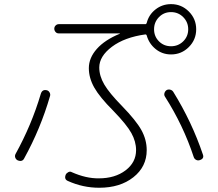

<svg xmlns="http://www.w3.org/2000/svg" viewBox="-20 -842 1040 917"><path d="M855 -760.3Q831.1 -784.2 796.9 -784.2Q762.7 -784.2 739.3 -760.3Q715.8 -736.3 715.8 -702.1Q715.8 -668 739.3 -644.5Q762.7 -621.1 796.9 -621.1Q831.1 -621.1 855 -644.5Q878.9 -668 878.9 -702.1Q878.9 -736.3 855 -760.3ZM259.8 -682.6Q251 -682.6 245.1 -689.5Q239.3 -696.3 239.3 -705.1Q239.3 -713.9 245.6 -720.2Q252 -726.6 260.7 -726.6H674.8Q678.7 -726.6 680.7 -732.4Q690.4 -771.5 722.7 -796.9Q754.9 -822.3 796.9 -822.3Q846.7 -822.3 881.8 -787.1Q917 -752 917 -702.1Q917 -652.3 881.8 -617.2Q846.7 -582 796.9 -582Q754.9 -582 723.1 -607.9Q691.4 -633.8 680.7 -672.9Q678.7 -677.7 674.8 -677.7Q575.2 -664.1 514.6 -618.7Q454.1 -573.2 454.1 -519.5Q454.1 -479.5 478 -438.5Q502 -397.5 562.5 -335.9Q629.9 -266.6 655.3 -220.7Q680.7 -174.8 680.7 -125Q680.7 -45.9 617.2 4.4Q553.7 54.7 454.1 54.7Q376 54.7 304.7 22.5Q285.2 14.6 293.9 -7.8Q297.9 -15.6 306.6 -20Q315.4 -24.4 323.2 -19.5Q391.6 10.7 452.1 9.8Q529.3 9.8 579.6 -28.3Q629.9 -66.4 629.9 -125Q629.9 -166 607.4 -206.5Q585 -247.1 520.5 -313.5Q456.1 -377.9 430.2 -423.8Q404.3 -469.7 404.3 -516.6Q404.3 -565.4 442.4 -608.4Q480.5 -651.4 551.8 -680.7Q552.7 -680.7 552.7 -681.6Q552.7 -682.6 550.8 -682.6ZM776.4 -412.1Q784.2 -416 793.5 -413.6Q802.7 -411.1 807.6 -403.3Q896.5 -259.8 949.2 -103.5Q956.1 -84 933.6 -77.1Q924.8 -74.2 916.5 -78.6Q908.2 -83 905.3 -91.8Q855.5 -243.2 767.6 -380.9Q762.7 -388.7 765.6 -397.9Q768.6 -407.2 776.4 -412.1ZM64.5 -76.2Q56.6 -80.1 53.2 -88.4Q49.8 -96.7 53.7 -105.5Q130.9 -245.1 174.8 -393.6Q181.6 -416 203.1 -411.1Q211.9 -409.2 216.8 -400.4Q221.7 -391.6 218.8 -382.8Q173.8 -227.5 95.7 -85.9Q86.9 -67.4 64.5 -76.2Z"/></svg>

Font: Rounded-L Mgen+ 1mn light
Style: Regular
Weight: 200
Designer: [Source Han Sans]
Ryoko NISHIZUKA  (kana & ideographs); Paul D. Hunt (Latin, Greek & Cyrillic); Wenlong ZHANG  (bopomofo
Version: Version 1.059.20150602